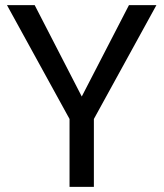

<svg xmlns="http://www.w3.org/2000/svg" viewBox="-20 -731 641 751"><path d="M484.4 -710.9H591.8L347.2 -265.6V0H252V-265.6L7.3 -710.9H115.7L299.8 -353.5Z"/></svg>

Font: Heebo
Style: Regular
Weight: 400
Designer: Oded Ezer
Foundry: Meir Sadan
Version: Version 2.001; ttfautohint (v1.5.14-ce02) -l 8 -r 50 -G 200 